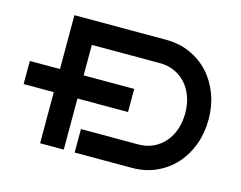

<svg xmlns="http://www.w3.org/2000/svg" viewBox="-82 -676 1001 799"><g transform="rotate(15 419.0 -276.0)"><path d="M466.8 -220.2H249V0H147V-220.2H17.1V-319.8H147V-551.8H542Q599.6 -551.8 647 -530.3Q694.3 -508.8 728 -471.7Q761.7 -434.6 780.3 -384.5Q798.8 -334.5 798.8 -276.9Q798.8 -218.8 780.3 -168.2Q761.7 -117.7 728 -80.3Q694.3 -43 647 -21.5Q599.6 0 542 0H295.9V-101.1H542Q578.6 -101.1 607.4 -114.7Q636.2 -128.4 656.5 -152.1Q676.8 -175.8 687.5 -207.8Q698.2 -239.7 698.2 -276.9Q698.2 -313.5 687.5 -345.2Q676.8 -377 656.5 -400.4Q636.2 -423.8 607.4 -437.5Q578.6 -451.2 542 -451.2H249V-319.8H466.8Z"/></g></svg>

Font: Bruno Ace SC
Style: Regular
Weight: 400
Designer: Astigmatic (AOETI)
Foundry: Astigmatic (AOETI)
Version: Version 1.000